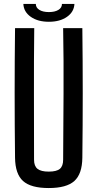

<svg xmlns="http://www.w3.org/2000/svg" viewBox="-20 -942 492 970"><path d="M226 8Q136 8 96.5 -27.5Q57 -63 56 -145Q54 -309 54 -472Q54 -635 56 -800H153Q151 -635 151.5 -467.5Q152 -300 152 -135Q152 -103 169.5 -89Q187 -75 226 -75Q266 -75 282.5 -89Q299 -103 299 -135Q300 -300 301 -467.5Q302 -635 299 -800H396Q398 -635 398 -472Q398 -309 396 -145Q395 -63 355.5 -27.5Q316 8 226 8ZM98 -922H161Q161 -903 179 -892Q197 -881 227 -881Q257 -881 275 -892Q293 -903 293 -922H356Q354 -882 318.5 -857Q283 -832 227 -832Q171 -832 135.5 -857Q100 -882 98 -922Z"/></svg>

Font: Big Shoulders Text SemiBold
Style: Regular
Weight: 600
Designer: Patric King
Foundry: XO Type Co
Version: Version 1.000; ttfautohint (v1.8.2)